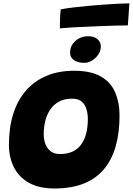

<svg xmlns="http://www.w3.org/2000/svg" viewBox="-20 -1072 774 1118"><path d="M297 25.5Q207 25.5 148.2 -7.8Q89.5 -41 60.8 -98.5Q32 -156 32 -229.5Q32 -329.5 57.2 -409Q82.5 -488.5 131.2 -544.5Q180 -600.5 250.5 -630.2Q321 -660 411 -660Q508.5 -660 566.5 -627Q624.5 -594 650.2 -535Q676 -476 676 -398.5Q676 -299 653.8 -220.5Q631.5 -142 585.5 -87Q539.5 -32 467.8 -3.2Q396 25.5 297 25.5ZM329.5 -175Q372 -175 402.8 -189.5Q433.5 -204 453 -231Q472.5 -258 482 -295.5Q491.5 -333 491.5 -379Q491.5 -408 483.8 -435.2Q476 -462.5 456.2 -480Q436.5 -497.5 399.5 -497.5Q358 -497.5 327 -482Q296 -466.5 275.5 -438.2Q255 -410 244.8 -372Q234.5 -334 234.5 -289Q234.5 -262 243.5 -235.8Q252.5 -209.5 273.5 -192.2Q294.5 -175 329.5 -175ZM493.5 -861Q528 -861 547.5 -844.2Q567 -827.5 567 -801Q567 -777 552.8 -755.2Q538.5 -733.5 516.2 -719.8Q494 -706 470 -706Q433.5 -706 410.8 -721.8Q388 -737.5 388 -765Q388 -806 419 -833.5Q450 -861 493.5 -861ZM724.5 -924Q698.5 -924 651.2 -922.8Q604 -921.5 546.5 -919.2Q489 -917 431.8 -914Q374.5 -911 328.5 -907Q328.5 -936 329.5 -963Q330.5 -990 333.5 -1017.5Q361 -1023 402.2 -1028Q443.5 -1033 490.8 -1037.5Q538 -1042 584.8 -1045.2Q631.5 -1048.5 670.5 -1050.5Q709.5 -1052.5 733.5 -1052.5Z"/></svg>

Font: Grandstander Thin Black
Style: Italic
Weight: 900
Italic angle: -15°
Version: Version 1.200